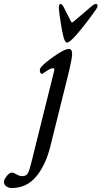

<svg xmlns="http://www.w3.org/2000/svg" viewBox="-130 -677 512 969"><path d="M239 -566 327 -641Q345 -657 353 -657Q362 -657 362 -648Q362 -640 355 -630Q303 -556 258 -504Q222 -462 208 -462Q198 -462 190 -492Q183 -518 175 -572Q167 -626 167 -636Q167 -657 175 -657Q184 -657 192 -640L228 -569Q233 -561 239 -566ZM218 -430Q234 -430 234 -405Q234 -384 219 -320L124 62Q101 155 53 213.5Q5 272 -72 272Q-86 272 -98 263.5Q-110 255 -110 242Q-110 229 -96 211.5Q-82 194 -69 194Q-62 194 -46.5 203Q-31 212 -19 212Q1 212 9 200Q17 188 26 152L140 -306Q140 -307 141.5 -312Q143 -317 143.5 -319.5Q144 -322 144 -325.5Q144 -329 142.5 -331Q141 -333 138 -333Q126 -333 105 -318.5Q84 -304 83 -304Q71 -304 71 -325Q71 -341 132.5 -385.5Q194 -430 218 -430Z"/></svg>

Font: EB Garamond 08
Style: Italic
Weight: 400
Italic angle: -14°
Version: Version 0.016